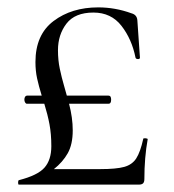

<svg xmlns="http://www.w3.org/2000/svg" viewBox="-20 -500 472 520"><path d="M380 -123Q371 -73 371 -15Q371 -7 367.5 -3.5Q364 0 356 0H31Q29 0 29 -5.5Q29 -11 31 -12Q82 -25 100.5 -46Q119 -67 119 -104Q119 -137 114 -163.5Q109 -190 100 -219H53Q50 -219 48 -222.5Q46 -226 46 -230Q46 -235 48 -238Q50 -241 53 -241H93Q85 -267 80.5 -287.5Q76 -308 76 -332Q76 -406 125 -443Q174 -480 246 -480Q292 -480 336 -464Q351 -460 352 -445L359 -344Q359 -340 354 -340Q348 -340 347 -344Q337 -394 309 -430Q281 -466 233 -466Q183 -466 160 -436Q137 -406 137 -364Q137 -337 142 -313.5Q147 -290 153 -269.5Q159 -249 161 -241H274Q281 -241 281 -230Q281 -219 274 -219H167Q177 -181 177 -147Q177 -109 163.5 -85Q150 -61 126 -42H251Q295 -42 316.5 -48Q338 -54 349 -71Q360 -88 368 -124Q368 -126 374 -125.5Q380 -125 380 -123Z"/></svg>

Font: Cormorant Upright
Style: Regular
Weight: 400
Designer: Christian Thalmann (Catharsis Fonts)
Foundry: Catharsis Fonts
Version: Version 3.302